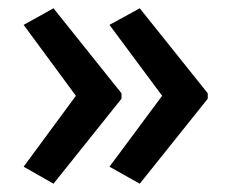

<svg xmlns="http://www.w3.org/2000/svg" viewBox="-20 -498 557 463"><path d="M481 -260V-273L317 -478L244 -438L371 -267L244 -96L317 -55ZM273 -260V-273L109 -478L37 -438L163 -267L37 -96L109 -55Z"/></svg>

Font: Noto Sans Myanmar UI SemiCondensed Medium
Style: Regular
Weight: 500
Width: 4
Designer: Monotype Design Team
Foundry: Monotype Imaging Inc.
Version: Version 2.103